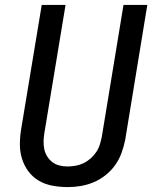

<svg xmlns="http://www.w3.org/2000/svg" viewBox="-20 -755 640 782"><path d="M256 7Q225 7 194.5 1.5Q164 -4 139 -18.5Q114 -33 96.5 -56Q79 -79 70 -107.5Q61 -136 61 -166.5Q61 -197 66 -228L150 -735H247L161 -215Q158 -197 157.5 -180Q157 -163 160.5 -147Q164 -131 172.5 -117.5Q181 -104 193.5 -94.5Q206 -85 222 -81Q238 -77 255 -77Q271 -77 288 -80Q305 -83 320.5 -90.5Q336 -98 349.5 -110Q363 -122 372.5 -136.5Q382 -151 387 -167.5Q392 -184 395 -200L483 -735H580L490 -186Q485 -160 475.5 -133.5Q466 -107 450 -84Q434 -61 411 -42.5Q388 -24 362 -13Q336 -2 309.5 2.5Q283 7 256 7Z"/></svg>

Font: Iosevka Md Ex Obl
Style: Regular
Weight: 500
Width: 7
Italic angle: -9°
Monospace: yes
Designer: Belleve Invis
Foundry: Belleve Invis
Version: Version 32.5.0; ttfautohint (v1.8.4)